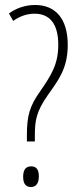

<svg xmlns="http://www.w3.org/2000/svg" viewBox="-20 -744 314 771"><path d="M88 -201V-176H120V-198C120 -262 126 -296 172 -362C215 -423 252 -469 252 -564C252 -672 200 -724 121 -724C80 -724 43 -710 16 -690L33 -660C58 -678 87 -689 119 -689C179 -689 214 -649 214 -564C214 -485 185 -441 141 -377C99 -318 88 -279 88 -201ZM73 -34C73 -10 81 7 104 7C125 7 136 -8 136 -36C136 -63 126 -76 105 -76C81 -76 73 -59 73 -34Z"/></svg>

Font: Noto Sans Hebrew ExtraCondensed ExtraLight
Style: Regular
Weight: 200
Width: 2
Designer: Monotype Design Team
Foundry: Monotype Imaging Inc.
Version: Version 2.004